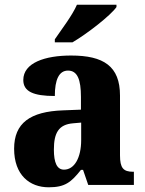

<svg xmlns="http://www.w3.org/2000/svg" viewBox="-20 -786 616 816"><path d="M213 -619V-606H288C351 -643 451 -721 475 -756V-766H307C288 -721 240 -659 213 -619ZM187 10C256 10 282 -11 324 -64H333L355 0H549V-56H546C504 -56 490 -72 490 -126V-380C490 -505 420 -550 282 -550C171 -550 79 -519 79 -446C79 -397 122 -378 213 -378C213 -448 231 -486 269 -486C309 -486 324 -448 324 -374V-320L248 -317C108 -312 40 -263 40 -154C40 -42 106 10 187 10ZM252 -65C222 -65 209 -95 209 -150C209 -221 229 -257 291 -262L325 -265V-191C325 -115 296 -65 252 -65Z"/></svg>

Font: Noto Serif Sinhala SemiCondensed ExtraBold
Style: Regular
Weight: 800
Width: 4
Designer: Jelle Bosma - Monotype Design Team
Foundry: Monotype Imaging Inc.
Version: Version 2.007